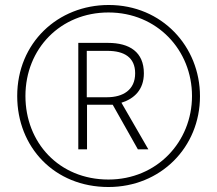

<svg xmlns="http://www.w3.org/2000/svg" viewBox="-20 -742 871 770"><path d="M415 8C624 8 782 -151 782 -356C782 -555 630 -722 416 -722C212 -722 49 -570 49 -357C49 -152 198 8 415 8ZM415 -22C216 -22 82 -171 82 -357C82 -547 223 -692 415 -692C610 -692 750 -541 750 -357C750 -173 609 -22 415 -22ZM294 -143H329V-322H432L533 -143H575L467 -330C518 -346 557 -382 557 -448C557 -533 500 -570 413 -570H294ZM409 -352H328V-538H411C478 -538 522 -512 522 -448C522 -381 473 -352 409 -352Z"/></svg>

Font: Noto Sans Thai Looped SemiCondensed ExtraLight
Style: Regular
Weight: 200
Width: 4
Designer: Sasikarn Vongin, Ben Mitchell
Foundry: The Fontpad Ltd
Version: Version 1.001